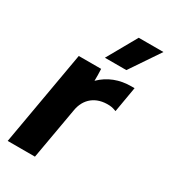

<svg xmlns="http://www.w3.org/2000/svg" viewBox="-182 -826 806 915"><g transform="rotate(30 221.0 -369.0)"><path d="M11 0H161L211 -284C222 -351 271 -393 347 -389C362 -388 375 -384 385 -380L409 -520H392C327 -520 271 -499 226 -455C227 -475 226 -496 225 -520H102ZM332 -575 442 -738H306L214 -575Z"/></g></svg>

Font: Fixel Text 20240404
Style: Bold Italic
Weight: 700
Width: 4
Italic angle: -10°
Designer: AlfaBravo + MacPaw
Foundry: Kyrylo Tkachov, Marchela Mozhyna, Serhii Makarenko, Maria Weinstein, Zakhar Kryvoshyya
Version: Version 1.211;Glyphs 3.2 (3225)